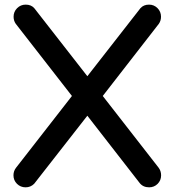

<svg xmlns="http://www.w3.org/2000/svg" viewBox="-20 -801 743 821"><path d="M126 -15.1Q110.8 0 89.4 0Q67.9 0 52.7 -14.9Q37.6 -29.8 37.6 -51.3Q37.6 -69.8 48.8 -84L287.6 -390.6L47.4 -699.2Q38.1 -712.4 38.1 -729.5Q38.1 -751 53.2 -766.1Q68.4 -781.2 89.8 -781.2Q113.3 -781.2 126.5 -766.1L353.5 -475.1L580.6 -766.1Q594.2 -781.2 617.2 -781.2Q638.7 -781.2 653.6 -766.1Q668.5 -751 668.5 -729.5Q668.5 -712.4 659.2 -699.2L419.4 -390.6L658.2 -84Q668.9 -69.8 668.9 -51.3Q668.9 -29.8 654.1 -14.9Q639.2 0 617.7 0Q591.8 0 577.1 -18.6L353.5 -306.2Z"/></svg>

Font: Comfortaa
Style: Bold
Weight: 700
Designer: Johan Aakerlund
Foundry: Johan Aakerlund
Version: Version 2.001; ttfautohint (v1.4.1)